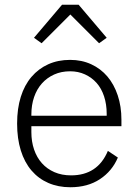

<svg xmlns="http://www.w3.org/2000/svg" viewBox="-20 -776 583 808"><path d="M276 12Q225 12 183.5 -6Q142 -24 112.5 -58.5Q83 -93 67.5 -143Q52 -193 52 -256Q52 -319 67.5 -368.5Q83 -418 112.5 -452.5Q142 -487 183 -505.5Q224 -524 275 -524Q324 -524 364 -505.5Q404 -487 432 -454Q460 -421 475.5 -374.5Q491 -328 491 -272V-245H112V-220Q112 -180 123.5 -146.5Q135 -113 156.5 -89Q178 -65 209 -51.5Q240 -38 279 -38Q391 -38 434 -141L476 -113Q452 -56 400.5 -22Q349 12 276 12ZM275 -476Q238 -476 208 -462.5Q178 -449 156.5 -425Q135 -401 123.5 -367.5Q112 -334 112 -294V-289H429V-297Q429 -337 418 -370.5Q407 -404 386.5 -427Q366 -450 337.5 -463Q309 -476 275 -476ZM311 -756 429 -617 397 -594 276 -715 155 -594 123 -617 241 -756Z"/></svg>

Font: IBM Plex Sans Devanagari Light
Style: Regular
Weight: 300
Designer: Mike Abbink, Paul van der Laan, Pieter van Rosmalen, Erin McLaughlin
Foundry: Bold Monday
Version: Version 1.1